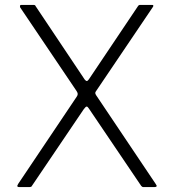

<svg xmlns="http://www.w3.org/2000/svg" viewBox="-20 -762 708 782"><path d="M614 -13Q620 -5 617.5 -2.5Q615 0 609 0H564Q559 0 555 -5L342 -320Q337 -328 333 -328Q329 -328 321 -317L110 -5Q109 -2 106 -1Q103 0 100 0H58Q53 0 51 -2.5Q49 -5 54 -13L293 -369Q297 -375 296.5 -380Q296 -385 292 -391L62 -732Q61 -735 61.5 -738.5Q62 -742 66 -742H114Q120 -742 122 -741Q124 -740 125 -737L325 -438Q330 -432 333.5 -432Q337 -432 342 -439L542 -737Q544 -740 546 -741Q548 -742 552 -742H600Q604 -742 604.5 -739.5Q605 -737 603 -734L372 -392Q368 -387 368 -383.5Q368 -380 371 -375L614 -13Z"/></svg>

Font: Libre Franklin ExtraLight
Style: Regular
Weight: 250
Designer: Pablo Impallari, Rodrigo Fuenzalida, Nhung Nguyen
Foundry: Impallari Type
Version: Version 3.000